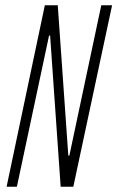

<svg xmlns="http://www.w3.org/2000/svg" viewBox="-20 -708 445 728"><path d="M5 0 150 -688H199L239 -118H243L364 -688H405L258 0H210L170 -573H166L44 0Z"/></svg>

Font: Saira UltraCondensed ExtraLight
Style: Italic
Weight: 250
Width: 1
Italic angle: -12°
Designer: Hector Gatti with collaboration of the Omnibus-Type team
Foundry: Omnibus-Type
Version: Version 1.101